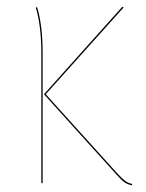

<svg xmlns="http://www.w3.org/2000/svg" viewBox="-20 -539 429 565"><path d="M343.8 -517.1 114.7 -261.7 324.2 -29.8Q338.9 -13.7 347.7 -7.1Q356.4 -0.5 369.1 2.4L367.7 6.3Q354.5 3.4 345.5 -3.2Q336.4 -9.8 321.8 -26.4L109.4 -261.7L339.8 -519ZM89.4 -517.6Q105.5 -463.4 105.5 -382.8V0H101.6V-382.8Q101.6 -461.4 85.4 -517.1Z"/></svg>

Font: Fira Sans Compressed Four
Style: Regular
Weight: 100
Width: 1
Designer: Carrois Corporate & Edenspiekermann AG
Foundry: Carrois Corporate GbR & Edenspiekermann AG
Version: Version 4.203;PS 004.203;hotconv 1.0.88;makeotf.lib2.5.64775